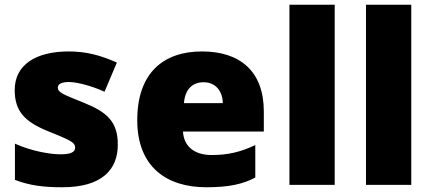

<svg xmlns="http://www.w3.org/2000/svg" viewBox="-20 -780 1821 810"><path d="M477 -170C477 -267 431 -307 335 -346C243 -383 224 -390 224 -411C224 -426 241 -434 271 -434C304 -434 366 -418 421 -393L473 -516C404 -547 343 -563 270 -563C133 -563 42 -508 42 -400C42 -309 87 -266 179 -228C272 -190 297 -181 297 -157C297 -138 278 -129 235 -129C193 -129 113 -142 43 -174V-21C107 3 164 10 243 10C411 10 477 -65 477 -170Z M832 -563C669 -563 559 -472 559 -273C559 -76 683 10 850 10C946 10 1004 -3 1057 -31V-168C996 -139 942 -126 873 -126C795 -126 755 -167 752 -225H1093V-310C1093 -479 993 -563 832 -563ZM839 -433C891 -433 919 -394 920 -345H756C761 -406 794 -433 839 -433Z M1392 0V-760H1201V0Z M1715 0V-760H1524V0Z"/></svg>

Font: Noto Sans Myanmar UI Black
Style: Regular
Weight: 900
Designer: Monotype Design Team
Foundry: Monotype Imaging Inc.
Version: Version 2.103